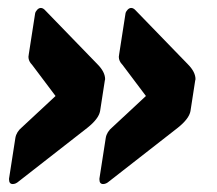

<svg xmlns="http://www.w3.org/2000/svg" viewBox="-20 -539 540 478"><path d="M465.8 -337.5 460 -300 454.2 -262.5Q450.8 -243.3 422.5 -220.8L251.7 -87.5Q244.2 -80.8 236.7 -80.8Q227.5 -80.8 227.5 -92.5V-94.2L243.3 -195.8Q245.8 -210.8 260 -222.5L343.3 -300L285 -377.5Q275.8 -386.7 275.8 -397.5Q275.8 -398.3 276.2 -400.4Q276.7 -402.5 276.7 -404.2L292.5 -505.8Q293.3 -510 297.5 -514.6Q301.7 -519.2 306.7 -519.2Q312.5 -519.2 318.3 -512.5L447.5 -379.2Q466.7 -360 466.7 -341.7Q466.7 -340.8 466.2 -339.6Q465.8 -338.3 465.8 -337.5ZM240.8 -337.5 235 -300 229.2 -262.5Q225.8 -243.3 197.5 -220.8L26.7 -87.5Q19.2 -80.8 11.7 -80.8Q2.5 -80.8 2.5 -92.5V-94.2L18.3 -195.8Q20.8 -210.8 35 -222.5L118.3 -300L60 -377.5Q50.8 -386.7 50.8 -397.5Q50.8 -398.3 51.2 -400.4Q51.7 -402.5 51.7 -404.2L67.5 -505.8Q68.3 -510 72.5 -514.6Q76.7 -519.2 81.7 -519.2Q87.5 -519.2 93.3 -512.5L222.5 -379.2Q241.7 -360 241.7 -341.7Q241.7 -340.8 241.2 -339.6Q240.8 -338.3 240.8 -337.5Z"/></svg>

Font: BoonTook Mon
Style: Italic
Weight: 400
Italic angle: -9°
Designer: Sungsit Sawaiwan
Foundry: FontUni
Version: Version 3.0